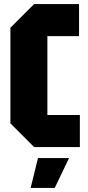

<svg xmlns="http://www.w3.org/2000/svg" viewBox="-20 -720 431 940"><path d="M31 -116V-584L147 -700H367V-543H212V-157H371V0H147ZM130 200 166 54H318L248 200Z"/></svg>

Font: Tektur Condensed
Style: Bold
Weight: 700
Width: 3
Designer: Adam Jagosz
Foundry: Adam Jagosz
Version: Version 1.005;gftools[0.9.30]